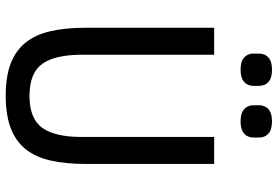

<svg xmlns="http://www.w3.org/2000/svg" viewBox="-166 -768 947 654"><g transform="rotate(90 307.0 -441.5)"><path d="M167 -698V-246Q167 -156 198 -112.5Q229 -69 307 -69Q385 -69 416 -112.5Q447 -156 447 -246V-698H539V-262Q539 -191 527 -139.5Q515 -88 487.5 -54.5Q460 -21 415.5 -4.5Q371 12 307 12Q242 12 198 -4.5Q154 -21 126.5 -54.5Q99 -88 87 -139.5Q75 -191 75 -262V-698ZM218 -788Q190 -788 176.5 -800Q163 -812 163 -832V-851Q163 -871 176.5 -883Q190 -895 218 -895Q246 -895 259.5 -883Q273 -871 273 -851V-832Q273 -812 259.5 -800Q246 -788 218 -788ZM394 -788Q366 -788 352.5 -800Q339 -812 339 -832V-851Q339 -871 352.5 -883Q366 -895 394 -895Q422 -895 435.5 -883Q449 -871 449 -851V-832Q449 -812 435.5 -800Q422 -788 394 -788Z"/></g></svg>

Font: IBM Plex Sans Condensed Text
Style: Regular
Weight: 450
Width: 3
Designer: Mike Abbink, Paul van der Laan, Pieter van Rosmalen
Foundry: Bold Monday
Version: Version 1.1